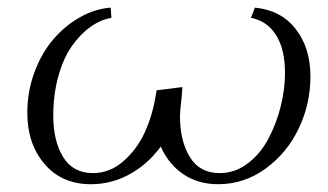

<svg xmlns="http://www.w3.org/2000/svg" viewBox="-20 -471 852 498"><path d="M50.8 -178.2Q50.8 -233.4 69.3 -283.4Q87.9 -333.5 118.2 -368.9Q148.4 -404.3 187.5 -426.3Q226.6 -448.2 267.1 -451.2L269 -424.8Q240.7 -419.9 214.4 -401.1Q188 -382.3 166.3 -351.3Q144.5 -320.3 131.3 -273.2Q118.2 -226.1 118.2 -169.9Q118.2 -105.5 143.8 -63.7Q169.4 -22 221.2 -22Q264.2 -22 299.3 -52.2Q334.5 -82.5 355 -126.7Q375.5 -170.9 383.8 -223.1L386.2 -236.8L453.1 -245.1L451.2 -219.2Q446.8 -183.1 446.8 -169.9Q446.8 -105.5 472.4 -63.7Q498 -22 549.8 -22Q589.4 -22 622.3 -46.9Q655.3 -71.8 676 -110.8Q696.8 -149.9 708 -194.6Q719.2 -239.3 719.2 -282.2Q719.2 -342.8 696.3 -379.6Q673.3 -416.5 630.9 -424.8L641.1 -451.2Q708.5 -444.8 746.8 -396Q785.2 -347.2 785.2 -272Q785.2 -201.7 754.9 -137.9Q724.6 -74.2 668.9 -33.7Q613.3 6.8 545.9 6.8Q493.7 6.8 455.3 -19.3Q417 -45.4 397 -90.8Q363.8 -45.4 316.7 -19.3Q269.5 6.8 215.8 6.8Q140.1 6.8 95.5 -45.7Q50.8 -98.1 50.8 -178.2Z"/></svg>

Font: Dihjauti
Style: Italic
Weight: 400
Italic angle: -9°
Designer: T. Christopher White
Version: Version 3.0.0